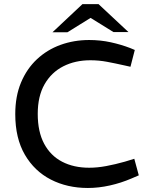

<svg xmlns="http://www.w3.org/2000/svg" viewBox="-20 -904 727 931"><path d="M406.1 7.5Q306 7.5 226.5 -33.3Q147 -74.1 100.5 -153.9Q54 -233.8 54 -350.7Q54 -437.2 81.9 -503.8Q109.8 -570.5 159 -616.6Q208.2 -662.7 273.4 -686.4Q338.6 -710 412.5 -710Q466.8 -710 517 -699Q567.2 -688 611.4 -671L633.6 -661.7L612.6 -580.3L584.3 -586.6Q538 -597 498.6 -604.4Q459.3 -611.8 418.2 -611.8Q344.6 -611.8 286.9 -582.5Q229.2 -553.1 196.1 -495.4Q163 -437.6 163 -351.7Q163 -265.1 194.1 -207Q225.2 -148.9 281.4 -119.8Q337.6 -90.7 412.5 -90.7Q452.1 -90.7 495.2 -98.8Q538.3 -106.8 585.1 -120L631.2 -134.1L653 -53.8L617.7 -38.6Q566.4 -16.6 512.3 -4.6Q458.3 7.5 406.1 7.5ZM234.6 -747.7 379.8 -884H457.9L435.5 -827.3L307.2 -747.7ZM530.3 -748.4 403 -827.3 379.8 -884H457.9L602.9 -748.4Z"/></svg>

Font: REM Medium
Style: Regular
Weight: 500
Designer: Octavio Pardo
Foundry: Ashler Design
Version: Version 1.005;gftools[0.9.28]